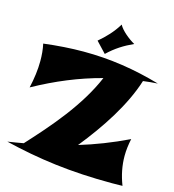

<svg xmlns="http://www.w3.org/2000/svg" viewBox="-143 -1068 1090 1202"><g transform="rotate(15 402.0 -467.5)"><path d="M762 19C738 -43 726 -104 726 -166C726 -203 731 -241 739 -278C631 -226 529 -187 427 -156C551 -310 664 -482 716 -648C747 -652 778 -655 810 -657C644 -705 484 -730 310 -730C228 -730 142 -724 52 -713C60 -677 63 -641 63 -603C63 -546 55 -487 41 -426C184 -505 324 -563 472 -602C389 -406 234 -229 96 -79C63 -73 29 -67 -6 -62C212 -9 423 20 695 20C717 20 739 19 762 19ZM603 -858C565 -879 513 -921 496 -955C462 -899 421 -857 376 -819L441 -750C492 -799 542 -830 603 -858Z"/></g></svg>

Font: Shojumaru
Style: Regular
Weight: 400
Designer: Astigmatic (AOETI)
Foundry: Astigmatic (AOETI)
Version: Version 1.000